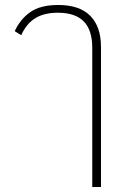

<svg xmlns="http://www.w3.org/2000/svg" viewBox="-20 -570 509 770"><path d="M350 -378Q350 -450 315.5 -484.5Q281 -519 212 -519Q157 -519 121.5 -497Q86 -475 65 -429L39 -445Q61 -493 101.5 -521.5Q142 -550 214 -550Q299 -550 342 -506.5Q385 -463 385 -382V180H350Z"/></svg>

Font: IBM Plex Sans Thai ExtLt
Style: Regular
Weight: 200
Designer: Mike Abbink, Paul van der Laan, Pieter van Rosmalen, Ben Mitchell, Mark Frömberg
Foundry: Bold Monday
Version: Version 1.2